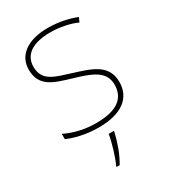

<svg xmlns="http://www.w3.org/2000/svg" viewBox="-186 -722 831 941"><g transform="rotate(-30 229.0 -251.5)"><path d="M411 -227C411 -328 321 -351 233 -379C152 -405 83 -418 83 -500C83 -571 142 -606 238 -606C291 -606 350 -594 387 -576L398 -601C356 -618 301 -631 238 -631C126 -631 56 -582 56 -500C56 -402 131 -383 224 -355C312 -329 384 -305 384 -227C384 -153 334 -108 213 -108C151 -108 92 -121 39 -147V-117C77 -100 140 -83 213 -83C345 -83 411 -138 411 -227ZM267 -26V-32H238C232 11 207 92 191 122V128H208C236 81 255 26 267 -26Z"/></g></svg>

Font: Noto Sans Telugu UI Thin
Style: Regular
Weight: 100
Designer: Jelle Bosma - Monotype Design Team
Foundry: Monotype Imaging Inc.
Version: Version 2.005